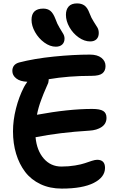

<svg xmlns="http://www.w3.org/2000/svg" viewBox="-20 -1112 712 1139"><path d="M515.1 -866.2Q480.5 -866.2 446.5 -890.1Q412.6 -914.1 391.8 -950.9Q371.1 -987.8 371.1 -1023.9Q371.1 -1055.7 387.5 -1073.7Q403.8 -1091.8 437 -1091.8Q463.9 -1091.8 481.4 -1079.1Q499 -1066.4 511.2 -1033.2Q521.5 -1005.4 535.9 -983.6Q550.3 -961.9 558.1 -948.2Q565.9 -934.6 565.9 -916Q565.9 -892.6 552.5 -879.4Q539.1 -866.2 515.1 -866.2ZM311 -835Q276.9 -835 242.9 -859.6Q209 -884.3 188 -921.6Q167 -959 167 -994.1Q167 -1061 236.8 -1061Q262.2 -1061 279.1 -1047.4Q295.9 -1033.7 309.1 -999Q319.3 -969.7 333.5 -947Q347.7 -924.3 355.2 -911.1Q362.8 -897.9 362.8 -882.8Q362.8 -860.8 349.1 -847.9Q335.4 -835 311 -835ZM346.2 6.8Q275.9 6.8 220.2 -19.5Q164.6 -45.9 129.4 -92Q94.2 -138.2 75.7 -199.5Q57.1 -260.7 57.1 -333Q57.1 -398.4 74.7 -468Q92.3 -537.6 122.1 -595.2Q127 -605 142.1 -627Q99.6 -628.4 76.4 -646.7Q53.2 -665 53.2 -690.9Q53.2 -729.5 92.8 -741.2Q183.1 -764.6 299.6 -776.4Q416 -788.1 513.2 -788.1Q557.6 -788.1 581.8 -768.8Q606 -749.5 606 -720.2Q606 -691.9 587.6 -677Q569.3 -662.1 523.9 -662.1Q386.2 -662.1 269 -642.1Q269 -633.3 266.1 -620.1Q264.6 -616.2 253.7 -591.6Q242.7 -566.9 238 -554.9Q233.4 -543 224.6 -519.8Q215.8 -496.6 209.7 -475.1Q203.6 -453.6 199.2 -431.2Q387.2 -465.8 526.9 -465.8Q572.8 -465.8 592.3 -453.6Q611.8 -441.4 611.8 -413.1Q611.8 -378.4 583.3 -358.9Q554.7 -339.4 509.8 -336.9Q333 -326.2 190.9 -297.9Q198.2 -219.2 239.5 -171.6Q280.8 -124 344.2 -124Q387.7 -124 425.3 -130.4Q462.9 -136.7 483.6 -144Q504.4 -151.4 524.2 -157.7Q543.9 -164.1 556.2 -164.1Q603 -164.1 603 -116.2Q603 -61 536.6 -27.1Q470.2 6.8 346.2 6.8Z"/></svg>

Font: Shantell Sans Irregular Bouncy
Style: Regular
Weight: 600
Designer: Stephen Nixon, Anya Danilova, Shantell Martin
Foundry: Arrow Type
Version: Version 1.006;[9816181b4]